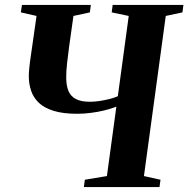

<svg xmlns="http://www.w3.org/2000/svg" viewBox="-20 -763 768 783"><path d="M322 0 326 -30 416 -45 454.5 -328Q431.5 -319 404.5 -312.5Q377.5 -306 349.2 -302.5Q321 -299 294.5 -299Q237 -299 198.5 -311Q160 -323 138 -344.2Q116 -365.5 106.8 -393.2Q97.5 -421 97.5 -452.5Q97.5 -466.5 99 -481.2Q100.5 -496 102 -509L129 -698L65 -712.5L69.5 -743H350.5L346.5 -712.5L279.5 -698L262 -573.5Q257 -537 253.5 -505Q250 -473 250 -448Q250 -414 259.2 -392Q268.5 -370 289.8 -359Q311 -348 347 -348Q364.5 -348 385 -351Q405.5 -354 425.5 -359Q445.5 -364 460.5 -370.5L505 -698L435.5 -712.5L439.5 -743H728L724 -712.5L656 -698L567 -45L634.5 -30L630.5 0Z"/></svg>

Font: Merriweather 96pt
Style: Bold Italic
Weight: 700
Italic angle: -7.8°
Version: Version 2.101